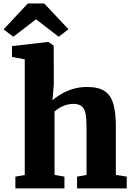

<svg xmlns="http://www.w3.org/2000/svg" viewBox="-51 -1054 742 1074"><path d="M87.5 -75V-722L16 -735.5V-796L217.5 -819.5H220L249.5 -798.5L250 -582L242.5 -493Q259 -508 287.2 -525.5Q315.5 -543 353.2 -555.2Q391 -567.5 436 -567.5Q500 -567.5 534.8 -544Q569.5 -520.5 583.2 -472Q597 -423.5 597 -348.5V-75.5L658 -66V0H380V-66L433 -75.5V-348Q433 -392.5 427.2 -420Q421.5 -447.5 405.2 -460.2Q389 -473 357.5 -473Q337 -473 317.8 -466.8Q298.5 -460.5 282.2 -450.8Q266 -441 254 -430.5V-75.5L309.5 -66V0H35V-66ZM23.5 -848.5 -31 -889.5 104.5 -1034.5H196.5L332 -890.5L277.5 -848.5L150.5 -946Z"/></svg>

Font: Merriweather Light 18pt Black
Style: Regular
Weight: 900
Version: Version 2.100